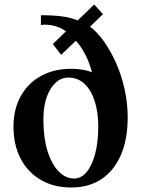

<svg xmlns="http://www.w3.org/2000/svg" viewBox="-20 -818 628 854"><path d="M297 16Q220 16 162 -17.5Q104 -51 72 -112Q40 -173 40 -255Q40 -332 72 -390Q104 -448 162 -480Q220 -512 297 -512Q324 -512 349.5 -507.5Q375 -503 395 -494L392 -486Q379 -538 358 -578Q337 -618 312 -642L326 -645L252 -574L215 -622L282 -687L281 -673Q255 -694 223.5 -702.5Q192 -711 162 -707V-750Q208 -751 253 -745.5Q298 -740 332 -724L317 -719L399 -798L438 -755L373 -692L376 -703Q413 -676 444 -631.5Q475 -587 498.5 -532.5Q522 -478 535 -417.5Q548 -357 548 -297Q548 -197 517 -127Q486 -57 430 -20.5Q374 16 297 16ZM310 -24Q341 -24 365 -52.5Q389 -81 403 -133Q417 -185 417 -254Q417 -320 401 -369Q385 -418 355.5 -445.5Q326 -473 284 -473Q236 -473 204.5 -421.5Q173 -370 173 -285Q173 -206 191 -147.5Q209 -89 240 -56.5Q271 -24 310 -24Z"/></svg>

Font: Wittgenstein SemiBold
Style: Regular
Weight: 600
Designer: Jörg Drees
Foundry: Jörg Drees
Version: Version 1.500